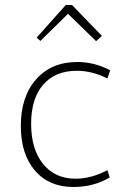

<svg xmlns="http://www.w3.org/2000/svg" viewBox="-20 -735 505 765"><path d="M141 -572 126 -585 242 -715H267L386 -592L363 -571L251 -680ZM272 10Q175 10 119 -55.5Q63 -121 63 -233Q63 -350 124 -419Q185 -488 288 -488Q356 -488 419 -455L408 -422Q348 -453 286 -453Q200 -453 152 -397.5Q104 -342 104 -242Q104 -141 151.5 -82Q199 -23 281 -23Q344 -23 408 -57L417 -28Q354 10 272 10Z"/></svg>

Font: Cantarell Light
Style: Regular
Weight: 300
Designer: Dave Crossland, Nikolaus Waxweiler, Florian Fecher, Jacques Le Bailly, Eben Sorkin, Alexei Vanyashin, Alexios Zavras, Em
Version: Version 0.303